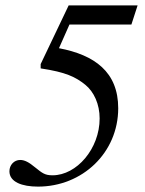

<svg xmlns="http://www.w3.org/2000/svg" viewBox="-20 -686 540 713"><path d="M491 -666H235L131 -448V-432C225 -418 261 -400 297 -371C329 -345 350 -299 350 -246C350 -134 265 -35 175 -35C147 -35 137 -43 111 -64C87 -84 71 -92 55 -92C32 -92 15 -73 15 -50C15 -10 62 7 121 7C286 7 419 -119 419 -284C419 -419 331 -482 199 -507L238 -595H468Z"/></svg>

Font: STIXGeneral
Style: Italic
Weight: 400
Italic angle: -16.33°
Designer: MicroPress Inc., with final additions and corrections provided by Coen Hoffman, Elsevier (retired)
Version: Version 1.1.0